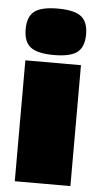

<svg xmlns="http://www.w3.org/2000/svg" viewBox="-53 -758 413 791"><g transform="rotate(5 154.0 -362.0)"><path d="M250.5 -554Q222 -532 154 -532Q86 -532 57.5 -554Q29 -576 29 -628Q29 -680 57.5 -702Q86 -724 154 -724Q222 -724 250.5 -702Q279 -680 279 -628Q279 -576 250.5 -554ZM269 -500V0H39V-500Z"/></g></svg>

Font: Elaine Sans Black
Style: Regular
Weight: 900
Designer: Wei Huang
Foundry: Wei Huang
Version: Version 2.001;December 24, 2019;FontCreator 12.0.0.2547 64-b